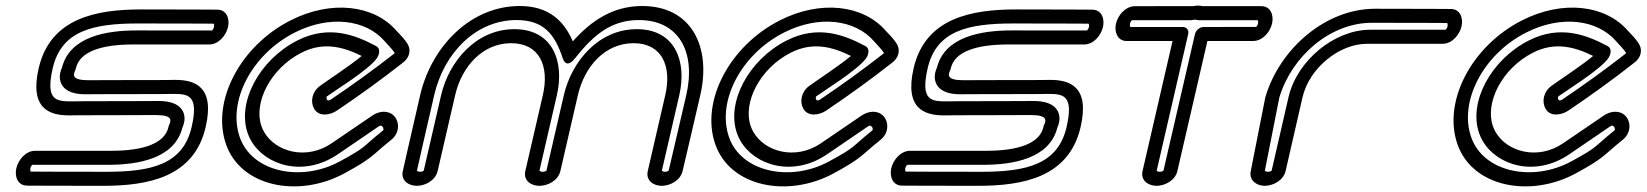

<svg xmlns="http://www.w3.org/2000/svg" viewBox="-20 -637 5866 684"><path d="M553.2 -301.9C566.6 -301.9 579.8 -302.4 592.2 -302.4C647.9 -302.5 689.9 -302.3 662.7 -184.5C632 -51.8 521.3 -25 358.3 -25C205.2 -25 99.9 -25.6 89.5 -25.7C88.5 -26.8 86.7 -31.1 88.2 -37.8C89.8 -44.7 93.9 -49 95 -49.8C109.2 -49.8 257.8 -49.8 364 -49.8C471.8 -49.8 601.6 -71.7 629.6 -181.7C631.2 -185.5 633.6 -191.4 635.5 -199.1C643.5 -232.6 628.6 -276.6 547.9 -277.2C543.7 -277.3 437.3 -276.4 277.3 -276.4C264 -276.4 250.7 -275.9 238.3 -275.9C182.6 -275.9 140.6 -276 167.8 -393.9C198.5 -526.6 309.2 -553.4 472.3 -553.4C625.3 -553.4 730.6 -552.7 741 -552.7C742 -551.5 743.9 -547.3 742.3 -540.6C740.7 -533.7 736.6 -529.4 735.5 -528.5C721.3 -528.5 572.7 -528.6 466.5 -528.6C358.7 -528.6 228.9 -506.7 201 -396.6C199.2 -392.7 196.7 -386.5 194.8 -378.5C187.2 -345.3 202.2 -301 283.2 -301.2C283.2 -301.2 391.8 -301.9 553.2 -301.9ZM564.8 -351.9C403.2 -351.9 294.5 -351.2 294.5 -351.2C234 -351.1 243.3 -371.9 244.9 -378.8C246.9 -386.9 247.2 -380.4 250.3 -393.9C263.9 -452.8 339.8 -478.6 455 -478.6C566.5 -478.6 725 -478.5 725 -478.5C759.4 -478.5 785.6 -511.5 792.3 -540.6C799 -569.7 787.9 -602.6 753.7 -602.6C753.7 -602.6 645.4 -603.4 483.8 -603.4C323.9 -603.4 159.3 -573.4 117.8 -393.9C84.3 -248.5 157.6 -225.9 226.8 -225.9C240.4 -225.9 253.7 -226.4 265.8 -226.4C420 -226.4 526.2 -227.2 535.1 -227.2C535.1 -227.2 535.7 -227.1 536 -227.1C596.2 -227.2 587.2 -206.7 585.7 -199.8C583.8 -191.6 583.3 -198 580.2 -184.5C566.6 -125.5 490.8 -99.8 375.5 -99.8C264 -99.8 105.5 -99.8 105.5 -99.8C71.2 -99.8 44.9 -66.9 38.2 -37.8C31.5 -8.7 42.6 24.3 76.8 24.3C76.8 24.3 185.1 25 346.7 25C506.7 25 671.2 -4.9 712.7 -184.5C746.3 -329.9 672.9 -352.5 603.8 -352.4C590.1 -352.4 576.8 -351.9 564.8 -351.9Z M1374 -139C1405.5 -164.2 1402.8 -204.5 1383.6 -224.2C1362.9 -245.6 1330.1 -241.5 1306.8 -225.6L1161.4 -126.5C1072.1 -65.6 962 -95.1 920.7 -167.2C916.9 -173.9 913.8 -180.8 911.3 -188C882.5 -271.2 943.6 -393.1 1054 -449.3C1132 -489 1201.8 -470.5 1268.5 -437.7C1230.9 -405.7 1144.2 -348.8 1119.6 -330.7C1090.8 -309.5 1085.5 -274 1098.7 -250.2C1115.9 -218.9 1156.9 -227.6 1179.3 -242.4C1260.3 -297 1340.1 -354.4 1416.7 -414.8C1425.3 -421.2 1433.3 -431.6 1436.5 -442C1443.9 -466.1 1431.7 -481.8 1423.4 -492.8C1412.6 -507.3 1398.8 -520 1392.5 -527.3C1312.5 -619.9 1159.9 -638.2 1014.3 -564C836.2 -473.3 732.1 -276.3 785 -123.6C838.2 30.1 1045 68.6 1206.8 -19.4C1309.3 -75 1301.3 -80.6 1374 -139ZM1345.7 -173.4C1264.9 -108.3 1290 -116.1 1190.2 -61.8C1054.2 12.1 877.7 -22.6 834 -148.6C790 -275.7 876.5 -442.9 1029.3 -520.7C1154 -584.3 1283.3 -567.8 1350.2 -490.4C1362 -476.7 1381.5 -457.9 1386.1 -447.4C1310.6 -388.2 1235.5 -334.3 1157.4 -281.6C1151.9 -278 1146.1 -279.3 1145.2 -281C1141.4 -287.9 1144.1 -293.1 1144.3 -293.4C1172.3 -313.9 1292.4 -387.3 1322.7 -429.6C1327.5 -436.3 1340 -462.2 1319.7 -473C1247.9 -511.1 1152.5 -550.4 1039 -492.6C903.8 -423.7 824.1 -272.9 862.2 -163C865.5 -153.5 869.6 -144.5 874.5 -135.9C925.3 -47.2 1062.2 -4.6 1183.9 -87.6L1329.3 -186.8C1333.7 -189.8 1337.5 -191.2 1342.8 -185.8C1346 -182.4 1346.5 -176.2 1345.7 -173.4Z M2411.8 -27.9C2411.8 -28 2437.5 -136.4 2474.8 -298C2514.3 -468.8 2444.8 -615.6 2267.7 -615.6C2164.4 -615.6 2086.6 -563.8 2020.6 -489.7C1989.2 -562.5 1935.2 -615.6 1831.5 -615.6C1654.6 -615.6 1516.2 -468.9 1476.8 -298C1439.4 -136.4 1415.1 -27.9 1415.1 -27.9C1407.2 6.3 1435.8 25 1465 25C1494.1 25 1531.3 6.4 1539.2 -28C1539.2 -28 1575.8 -186.5 1601.5 -298C1625.4 -401.2 1699.8 -483.1 1801 -483.1C1902.1 -483.1 1937.8 -401.4 1913.9 -298C1888.2 -186.5 1851.5 -28 1851.5 -28C1843.6 6.4 1872.2 25 1901.4 25C1931.8 25 1968.5 6.4 1976.4 -28C1976.4 -28 2013 -186.5 2038.7 -298C2062.6 -401.4 2136 -483.1 2237.1 -483.1C2338.2 -483.1 2373.9 -401.4 2350 -298C2324.3 -186.5 2287.7 -28 2287.7 -28C2279.7 6.4 2308.4 25 2337.5 25C2366.6 25 2403.9 6.3 2411.8 -27.9ZM2362 -29C2360.6 -27.8 2355.7 -25 2349 -25C2342.1 -25 2338.6 -28.1 2337.9 -29C2341.2 -43.2 2375.5 -191.8 2400 -298C2427.7 -417.7 2385.4 -533.1 2248.7 -533.1C2111.9 -533.1 2016.3 -417.7 1988.7 -298C1964.1 -191.5 1929.6 -41.8 1926.6 -29C1925.1 -27.7 1921.1 -25 1912.9 -25C1906 -25 1902.4 -28.1 1901.8 -29C1905.1 -43.2 1939.4 -191.8 1963.9 -298C1991.5 -417.7 1949.2 -533.1 1812.5 -533.1C1675.9 -533.1 1579.2 -417.8 1551.5 -298C1527 -191.5 1492.4 -41.8 1489.5 -29C1488.1 -27.8 1483.2 -25 1476.5 -25C1469.6 -25 1466 -28.1 1465.4 -29.1C1467.9 -40.5 1491.5 -145.5 1526.8 -298C1561.9 -450.1 1676.7 -565.6 1820 -565.6C1916.7 -565.6 1956.5 -515.2 1984.8 -429.3C1984.8 -429.3 1995.8 -388.1 2028.4 -429.3C2096.4 -515.2 2159.5 -565.6 2256.2 -565.6C2399.3 -565.6 2460 -450.2 2424.8 -298C2389.5 -145 2364.5 -39.5 2362 -29Z M3117 -139C3148.5 -164.2 3145.8 -204.5 3126.6 -224.2C3105.9 -245.6 3073.1 -241.5 3049.8 -225.6L2904.4 -126.5C2815.1 -65.6 2705 -95.1 2663.7 -167.2C2659.9 -173.9 2656.8 -180.8 2654.3 -188C2625.5 -271.2 2686.6 -393.1 2797 -449.3C2875 -489 2944.8 -470.5 3011.5 -437.7C2973.9 -405.7 2887.2 -348.8 2862.6 -330.7C2833.8 -309.5 2828.5 -274 2841.7 -250.2C2858.9 -218.9 2899.9 -227.6 2922.3 -242.4C3003.3 -297 3083.1 -354.4 3159.7 -414.8C3168.3 -421.2 3176.3 -431.6 3179.5 -442C3186.9 -466.1 3174.7 -481.8 3166.4 -492.8C3155.6 -507.3 3141.8 -520 3135.5 -527.3C3055.5 -619.9 2902.9 -638.2 2757.3 -564C2579.2 -473.3 2475.1 -276.3 2528 -123.6C2581.2 30.1 2788 68.6 2949.8 -19.4C3052.3 -75 3044.3 -80.6 3117 -139ZM3088.7 -173.4C3007.9 -108.3 3033 -116.1 2933.2 -61.8C2797.2 12.1 2620.7 -22.6 2577 -148.6C2533 -275.7 2619.5 -442.9 2772.3 -520.7C2897 -584.3 3026.3 -567.8 3093.2 -490.4C3105 -476.7 3124.5 -457.9 3129.1 -447.4C3053.6 -388.2 2978.5 -334.3 2900.4 -281.6C2894.9 -278 2889.1 -279.3 2888.2 -281C2884.4 -287.9 2887.1 -293.1 2887.3 -293.4C2915.3 -313.9 3035.4 -387.3 3065.7 -429.6C3070.5 -436.3 3083 -462.2 3062.7 -473C2990.9 -511.1 2895.5 -550.4 2782 -492.6C2646.8 -423.7 2567.1 -272.9 2605.2 -163C2608.5 -153.5 2612.6 -144.5 2617.5 -135.9C2668.3 -47.2 2805.2 -4.6 2926.9 -87.6L3072.3 -186.8C3076.7 -189.8 3080.5 -191.2 3085.8 -185.8C3089 -182.4 3089.5 -176.2 3088.7 -173.4Z M3670.2 -301.9C3683.6 -301.9 3696.8 -302.4 3709.2 -302.4C3764.9 -302.5 3806.9 -302.3 3779.7 -184.5C3749 -51.8 3638.3 -25 3475.3 -25C3322.2 -25 3216.9 -25.6 3206.5 -25.7C3205.5 -26.8 3203.7 -31.1 3205.2 -37.8C3206.8 -44.7 3210.9 -49 3212 -49.8C3226.2 -49.8 3374.8 -49.8 3481 -49.8C3588.8 -49.8 3718.6 -71.7 3746.6 -181.7C3748.2 -185.5 3750.6 -191.4 3752.5 -199.1C3760.5 -232.6 3745.6 -276.6 3664.9 -277.2C3660.7 -277.3 3554.3 -276.4 3394.3 -276.4C3381 -276.4 3367.7 -275.9 3355.3 -275.9C3299.6 -275.9 3257.6 -276 3284.8 -393.9C3315.5 -526.6 3426.2 -553.4 3589.3 -553.4C3742.3 -553.4 3847.6 -552.7 3858 -552.7C3859 -551.5 3860.9 -547.3 3859.3 -540.6C3857.7 -533.7 3853.6 -529.4 3852.5 -528.5C3838.3 -528.5 3689.7 -528.6 3583.5 -528.6C3475.7 -528.6 3345.9 -506.7 3318 -396.6C3316.2 -392.7 3313.7 -386.5 3311.8 -378.5C3304.2 -345.3 3319.2 -301 3400.2 -301.2C3400.2 -301.2 3508.8 -301.9 3670.2 -301.9ZM3681.8 -351.9C3520.2 -351.9 3411.5 -351.2 3411.5 -351.2C3351 -351.1 3360.3 -371.9 3361.9 -378.8C3363.9 -386.9 3364.2 -380.4 3367.3 -393.9C3380.9 -452.8 3456.8 -478.6 3572 -478.6C3683.5 -478.6 3842 -478.5 3842 -478.5C3876.4 -478.5 3902.6 -511.5 3909.3 -540.6C3916 -569.7 3904.9 -602.6 3870.7 -602.6C3870.7 -602.6 3762.4 -603.4 3600.8 -603.4C3440.9 -603.4 3276.3 -573.4 3234.8 -393.9C3201.3 -248.5 3274.6 -225.9 3343.8 -225.9C3357.4 -225.9 3370.7 -226.4 3382.8 -226.4C3537 -226.4 3643.2 -227.2 3652.1 -227.2C3652.1 -227.2 3652.7 -227.1 3653 -227.1C3713.2 -227.2 3704.2 -206.7 3702.7 -199.8C3700.8 -191.6 3700.3 -198 3697.2 -184.5C3683.6 -125.5 3607.8 -99.8 3492.5 -99.8C3381 -99.8 3222.5 -99.8 3222.5 -99.8C3188.2 -99.8 3161.9 -66.9 3155.2 -37.8C3148.5 -8.7 3159.6 24.3 3193.8 24.3C3193.8 24.3 3302.1 25 3463.7 25C3623.7 25 3788.2 -4.9 3829.7 -184.5C3863.3 -329.9 3789.9 -352.5 3720.8 -352.4C3707.1 -352.4 3693.8 -351.9 3681.8 -351.9Z M4022.6 -615C3989 -614.1 3962.5 -582.7 3955.7 -553C3949 -524.3 3960.5 -492.2 3991.5 -491C3999.9 -490.8 4067.9 -490.8 4157.2 -490.9C4122.8 -342.2 4050.4 -28 4050.4 -28C4042.5 6.2 4071 25 4100.2 25C4129.3 25 4166.6 6.4 4174.5 -28L4281.4 -490.9C4367.8 -490.9 4444.4 -491 4444.4 -491C4478.5 -490.9 4504.9 -523.7 4511.7 -553C4518.4 -582.1 4507.4 -615.1 4473 -615.1H4264.8C4261.3 -615.9 4254.1 -617 4248.4 -617C4242.5 -617 4238.2 -616.6 4231.1 -615.1ZM4012.7 -565.1H4222.9C4225.2 -565.1 4228.3 -565.5 4230.3 -566.1C4232.2 -566.6 4234.5 -567 4236.9 -567C4239.3 -567 4241.4 -566.7 4243 -566.1C4245.2 -565.4 4248 -565.1 4250 -565.1H4460.4C4461.4 -563.9 4463.2 -559.7 4461.7 -553C4460.1 -546.2 4456 -541.9 4454.8 -541C4443.3 -540.9 4360 -540.9 4267.9 -540.9C4253.7 -540.9 4240 -528.4 4237.2 -515.9L4124.8 -29C4123.4 -27.8 4118.5 -25 4111.8 -25C4105 -25 4101.4 -28.1 4100.7 -29.1C4106.1 -52.5 4182.6 -384.4 4213 -515.9C4216.1 -529.5 4207.4 -540.9 4193.7 -540.9C4100.4 -540.9 4015.2 -540.9 4007 -540.9C4005.9 -542.1 4004.1 -546.3 4005.7 -553C4007.4 -560.5 4011.8 -564.5 4012.7 -565.1Z M4510.2 -29.1C4508.8 -27.8 4504 -25 4497.3 -25C4490.4 -25 4486.9 -28 4486.1 -29.1C4488.4 -40.4 4534.1 -272 4537.7 -289.9C4582.5 -438.5 4720.4 -555.8 4866.6 -555.8C5019.7 -555.8 5125 -555.1 5135.4 -555.1C5136.4 -553.9 5138.2 -549.7 5136.7 -543C5135.1 -536.1 5131 -531.8 5129.8 -531C5115.7 -531 4967.1 -531 4860.9 -531C4735.1 -531 4600.8 -422.9 4570.2 -290.3C4544.1 -177.3 4513.2 -42 4510.2 -29.1ZM4560 -27.9C4561.9 -36.3 4593.4 -174.3 4620.2 -290.3C4644.5 -395.5 4752.1 -481 4849.3 -481C4960.9 -481 5119.3 -481 5119.3 -481C5153.7 -481 5179.9 -513.9 5186.7 -543C5193.4 -572.1 5182.3 -605 5148.1 -605C5148.1 -605 5039.8 -605.8 4878.2 -605.8C4701.9 -605.8 4538.9 -463 4488.2 -291.9C4488 -291.3 4487.7 -290.2 4487.5 -289.5C4487.3 -288.3 4438.2 -39.3 4435.5 -25.8C4429.6 4.7 4455.6 25 4485.7 25C4514.9 25 4552 6.3 4560 -27.9Z M5761 -139C5792.5 -164.2 5789.8 -204.5 5770.6 -224.2C5749.9 -245.6 5717.1 -241.5 5693.8 -225.6L5548.4 -126.5C5459.1 -65.6 5349 -95.1 5307.7 -167.2C5303.9 -173.9 5300.8 -180.8 5298.3 -188C5269.5 -271.2 5330.6 -393.1 5441 -449.3C5519 -489 5588.8 -470.5 5655.5 -437.7C5617.9 -405.7 5531.2 -348.8 5506.6 -330.7C5477.8 -309.5 5472.5 -274 5485.7 -250.2C5502.9 -218.9 5543.9 -227.6 5566.3 -242.4C5647.3 -297 5727.1 -354.4 5803.7 -414.8C5812.3 -421.2 5820.3 -431.6 5823.5 -442C5830.9 -466.1 5818.7 -481.8 5810.4 -492.8C5799.6 -507.3 5785.8 -520 5779.5 -527.3C5699.5 -619.9 5546.9 -638.2 5401.3 -564C5223.2 -473.3 5119.1 -276.3 5172 -123.6C5225.2 30.1 5432 68.6 5593.8 -19.4C5696.3 -75 5688.3 -80.6 5761 -139ZM5732.7 -173.4C5651.9 -108.3 5677 -116.1 5577.2 -61.8C5441.2 12.1 5264.7 -22.6 5221 -148.6C5177 -275.7 5263.5 -442.9 5416.3 -520.7C5541 -584.3 5670.3 -567.8 5737.2 -490.4C5749 -476.7 5768.5 -457.9 5773.1 -447.4C5697.6 -388.2 5622.5 -334.3 5544.4 -281.6C5538.9 -278 5533.1 -279.3 5532.2 -281C5528.4 -287.9 5531.1 -293.1 5531.3 -293.4C5559.3 -313.9 5679.4 -387.3 5709.7 -429.6C5714.5 -436.3 5727 -462.2 5706.7 -473C5634.9 -511.1 5539.5 -550.4 5426 -492.6C5290.8 -423.7 5211.1 -272.9 5249.2 -163C5252.5 -153.5 5256.6 -144.5 5261.5 -135.9C5312.3 -47.2 5449.2 -4.6 5570.9 -87.6L5716.3 -186.8C5720.7 -189.8 5724.5 -191.2 5729.8 -185.8C5733 -182.4 5733.5 -176.2 5732.7 -173.4Z"/></svg>

Font: Hi.
Style: Regular
Weight: 400
Designer: Mew Too, Robert Jablonski
Foundry: Cannot Into Space Fonts
Version: Version 1.996